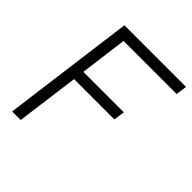

<svg xmlns="http://www.w3.org/2000/svg" viewBox="-188 -810 936 936"><g transform="rotate(45 279.5 -342.0)"><path d="M134 -684H559L551 -627H185L153 -382H432L424 -325H146L103 0H44Z"/></g></svg>

Font: Bellota Text
Style: Italic
Weight: 400
Italic angle: -7.5°
Designer: Kemie Guaida
Foundry: Kemie Guaida
Version: Version 4.001